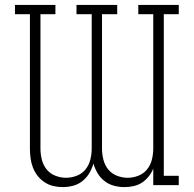

<svg xmlns="http://www.w3.org/2000/svg" viewBox="-20 -755 790 783"><path d="M236 8Q216 8 197 3.5Q178 -1 161.5 -12Q145 -23 133 -38.5Q121 -54 114 -72.5Q107 -91 104.5 -110.5Q102 -130 102 -149V-697H41V-735H206V-697H145V-149Q145 -127 150.5 -104.5Q156 -82 170 -64.5Q184 -47 205.5 -38.5Q227 -30 249 -30Q272 -30 293.5 -38.5Q315 -47 329 -64.5Q343 -82 348.5 -104.5Q354 -127 354 -149V-697H292V-735H458V-697H396V-149Q396 -127 401.5 -104.5Q407 -82 421 -64.5Q435 -47 456.5 -38.5Q478 -30 501 -30Q523 -30 544.5 -38.5Q566 -47 580 -64.5Q594 -82 599.5 -104.5Q605 -127 605 -149V-697H544V-735H709V-697H648V-38H709V0H605V-67Q598 -50 586 -35Q574 -20 558.5 -10Q543 0 524.5 4Q506 8 487 8Q466 8 445 2.5Q424 -3 406.5 -16.5Q389 -30 378 -48.5Q367 -67 361 -88Q355 -67 344 -48.5Q333 -30 316 -16.5Q299 -3 278 2.5Q257 8 236 8Z"/></svg>

Font: Iosevka Etoile Extralight
Style: Regular
Weight: 200
Designer: Belleve Invis
Foundry: Belleve Invis
Version: Version 22.1.2; ttfautohint (v1.8.4)